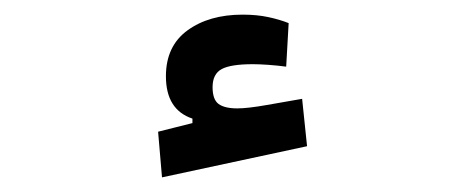

<svg xmlns="http://www.w3.org/2000/svg" viewBox="-20 -799 626 265"><path d="M203.6 -554.2 198.2 -617.2 279.8 -637.7 274.9 -603 245.6 -623.5V-635.3Q209 -647.5 209 -693.8Q209 -735.4 238.8 -757.1Q268.6 -778.8 314.9 -778.8Q334.5 -778.8 350.3 -775.4Q366.2 -772 378.4 -767.1L375 -707Q363.8 -708.5 350.6 -709.5Q337.4 -710.4 329.1 -710.4Q298.3 -710.4 285.9 -703.6Q273.4 -696.8 273.4 -678.7Q273.4 -661.6 281.7 -655.5Q290 -649.4 307.6 -649.4Q321.8 -649.4 348.4 -654.1Q375 -658.7 397 -662.6L403.8 -597.2Z"/></svg>

Font: Cascadia Mono Medium
Style: Regular
Weight: 500
Monospace: yes
Designer: Aaron Bell
Foundry: Saja Typeworks
Version: Version 2407.024